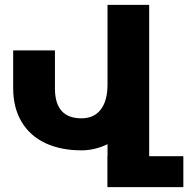

<svg xmlns="http://www.w3.org/2000/svg" viewBox="-20 -770 774 790"><path d="M734.4 -127.4V0H421.9V-127.4H422.4V-176.8Q370.6 -151.4 314.9 -151.4Q230.5 -151.4 167.2 -180.9Q104 -210.4 69.1 -268.3Q34.2 -326.2 34.2 -407.7V-562.5H206.1V-399.9Q209 -283.2 314.9 -283.2Q367.2 -283.2 394.8 -319.6Q422.4 -356 422.4 -422.4V-750H593.8V-127.4Z"/></svg>

Font: Mardoto Black
Style: Regular
Weight: 900
Designer: Christian Robertson, Vahan Hovhannisyan
Foundry: Google
Version: Version 1.000